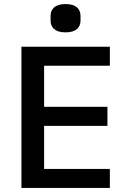

<svg xmlns="http://www.w3.org/2000/svg" viewBox="-20 -929 640 949"><path d="M304 -769C358 -769 378 -795 378 -828V-850C378 -883 358 -909 304 -909C250 -909 230 -883 230 -850V-828C230 -795 250 -769 304 -769ZM523 0V-94H198V-307H511V-401H198V-604H523V-698H86V0Z"/></svg>

Font: IBM Plex Mono Medm
Style: Regular
Weight: 500
Monospace: yes
Designer: Mike Abbink, Paul van der Laan, Pieter van Rosmalen
Foundry: Bold Monday
Version: Version 2.004